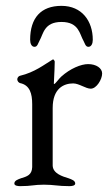

<svg xmlns="http://www.w3.org/2000/svg" viewBox="-20 -633 374 656"><path d="M115 -494C128 -516 130 -558 190 -558C250 -558 252 -516 265 -494C270 -485 272 -473 282 -473C292 -473 297 -484 297 -497C297 -561 260 -613 190 -613C120 -613 83 -572 83 -497C83 -484 88 -473 98 -473C108 -473 110 -485 115 -494ZM160 -264C160 -331 198 -348 230 -348C250 -348 273 -330 290 -330C310 -330 329 -362 329 -382C329 -400 309 -414 281 -414C257 -414 220 -399 189 -371C182 -365 169 -346 165 -346C164 -346 164 -346 164 -348C166 -380 167 -416 167 -423C166 -426 164 -430 161 -430C160 -430 160 -429 159 -429C132 -413 99 -386 48 -374C44 -373 39 -368 39 -362C39 -356 44 -350 49 -349C82 -342 90 -313 90 -277V-62C89 -35 72 -30 52 -24C41 -20 29 -16 29 -6C29 2 42 3 49 3C89 3 95 -2 130 -2C165 -2 177 3 217 3C224 3 237 2 237 -6C237 -16 225 -20 214 -24C194 -30 161 -40 160 -67Z"/></svg>

Font: EB Garamond 12
Style: Regular
Weight: 400
Version: Version 0.016+